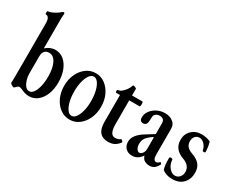

<svg xmlns="http://www.w3.org/2000/svg" viewBox="-95 -1140 1936 1566"><g transform="rotate(30 873.5 -356.5)"><path d="M239 11Q219 11 200.5 6Q182 1 167 -7Q154 -13 146.5 -14.5Q139 -16 133 -16Q123 -16 100 9Q97 13 87 9Q77 5 68.5 -1.5Q60 -8 60 -13Q61 -23 61.5 -47.5Q62 -72 62 -134V-571Q62 -636 26 -636Q22 -636 21 -643.5Q20 -651 21 -658.5Q22 -666 26 -666Q40 -666 60 -674.5Q80 -683 99 -695Q118 -707 127 -716Q137 -725 143 -725Q153 -725 153 -711Q150 -689 150 -668.5Q150 -648 150 -629V-388Q191 -425 241 -425Q285 -425 319 -397Q353 -369 372.5 -319.5Q392 -270 392 -205Q392 -142 372.5 -93.5Q353 -45 318.5 -17Q284 11 239 11ZM219 -25Q242 -25 259 -48.5Q276 -72 286 -112.5Q296 -153 296 -205Q296 -285 272 -332Q248 -379 206 -379Q182 -379 166 -363.5Q150 -348 150 -311V-149Q150 -122 158.5 -93.5Q167 -65 182.5 -45Q198 -25 219 -25Z M620 11Q571 11 531.5 -18Q492 -47 469 -96.5Q446 -146 446 -207Q446 -269 469 -318Q492 -367 531.5 -396Q571 -425 620 -425Q669 -425 708 -396Q747 -367 770 -318Q793 -269 793 -207Q793 -146 770 -96.5Q747 -47 708 -18Q669 11 620 11ZM620 -24Q642 -24 660 -48.5Q678 -73 688.5 -114.5Q699 -156 699 -208Q699 -260 688.5 -302Q678 -344 660 -368.5Q642 -393 620 -393Q597 -393 579 -368.5Q561 -344 550.5 -302Q540 -260 540 -208Q540 -156 550.5 -114.5Q561 -73 579 -48.5Q597 -24 620 -24Z M984 11Q878 11 878 -115V-369H843Q838 -369 836.5 -375.5Q835 -382 836.5 -389Q838 -396 843 -396Q859 -396 876.5 -410Q894 -424 909 -445Q924 -466 930 -487Q933 -495 949 -488Q965 -483 965 -476V-415H1062Q1067 -415 1068.5 -403.5Q1070 -392 1068.5 -380.5Q1067 -369 1062 -369H965V-147Q965 -46 1016 -46Q1047 -46 1066 -62Q1070 -65 1079.5 -55.5Q1089 -46 1085 -41Q1063 -12 1038.5 -0.5Q1014 11 984 11Z M1209 11Q1171 11 1148 -12Q1125 -35 1125 -73Q1125 -137 1213 -191L1290 -239V-339Q1290 -385 1244 -385Q1212 -385 1197 -360Q1193 -353 1192 -312Q1192 -263 1156 -263Q1123 -263 1123 -301Q1123 -334 1143.5 -362Q1164 -390 1198 -407.5Q1232 -425 1272 -425Q1319 -425 1348 -401Q1362 -390 1369.5 -375Q1377 -360 1377 -329V-97Q1377 -42 1407 -42Q1421 -42 1435 -59Q1438 -63 1445.5 -55.5Q1453 -48 1449 -43Q1434 -14 1415.5 -1.5Q1397 11 1371 11Q1351 11 1329.5 1Q1308 -9 1298 -41Q1278 -13 1257 -1Q1236 11 1209 11ZM1249 -40Q1265 -40 1277.5 -58Q1290 -76 1290 -97V-205L1285 -209Q1243 -180 1227.5 -157.5Q1212 -135 1212 -102Q1212 -76 1223 -58Q1234 -40 1249 -40Z M1588 12Q1529 12 1493 -18Q1487 -35 1484 -59.5Q1481 -84 1481 -125Q1481 -134 1495 -134Q1511 -134 1511 -125Q1515 -79 1540 -51Q1565 -23 1592 -23Q1619 -23 1636.5 -42.5Q1654 -62 1654 -92Q1654 -120 1637 -142Q1620 -164 1584 -177Q1534 -195 1511 -226Q1488 -257 1488 -301Q1488 -354 1524 -389.5Q1560 -425 1617 -425Q1662 -425 1701 -407Q1715 -362 1715 -315Q1715 -308 1703 -308Q1690 -308 1690 -313Q1682 -349 1661 -370.5Q1640 -392 1615 -392Q1590 -392 1575 -374Q1560 -356 1560 -330Q1560 -302 1574.5 -282.5Q1589 -263 1627 -249Q1680 -230 1703 -200.5Q1726 -171 1726 -124Q1726 -65 1690 -26.5Q1654 12 1588 12Z"/></g></svg>

Font: Junicode Two Beta Condensed Medium
Style: Regular
Weight: 500
Width: 3
Designer: Peter S. Baker
Foundry: Briery Creek Software
Version: Version 1.053; ttfautohint (v1.8.4)